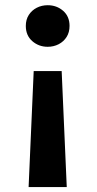

<svg xmlns="http://www.w3.org/2000/svg" viewBox="-20 -538 380 755"><path d="M167.5 -354Q132.5 -354 107 -376.2Q81.5 -398.5 81.5 -436Q81.5 -461 93.2 -479.2Q105 -497.5 124.5 -507.5Q144 -517.5 167.5 -517.5Q203 -517.5 228.2 -495.5Q253.5 -473.5 253.5 -436Q253.5 -411 242 -392.8Q230.5 -374.5 210.8 -364.2Q191 -354 167.5 -354ZM92.5 197.5 112.5 -258.5H222.5L242.5 197.5Z"/></svg>

Font: Geologica EX Med
Style: Regular
Weight: 500
Designer: Sindre Bremnes, Frode Helland
Foundry: Monokrom Skriftforlag AS
Version: Version 1.010;gftools[0.9.28]